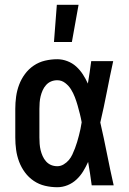

<svg xmlns="http://www.w3.org/2000/svg" viewBox="-20 -776 540 804"><path d="M220 8Q194 8 168.5 2Q143 -4 121.5 -18.5Q100 -33 84.5 -54Q69 -75 60 -99Q51 -123 47.5 -148.5Q44 -174 44 -200V-320Q44 -346 47.5 -371.5Q51 -397 60 -421Q69 -445 84.5 -466Q100 -487 121.5 -501.5Q143 -516 168.5 -522Q194 -528 220 -528Q241 -528 262 -520Q283 -512 299 -497.5Q315 -483 327 -464.5Q339 -446 348 -426Q352 -450 355.5 -473.5Q359 -497 362 -520H454Q440 -456 427.5 -391.5Q415 -327 400 -263Q415 -198 428 -132Q441 -66 456 0H364Q361 -25 357 -49.5Q353 -74 349 -98Q340 -78 328.5 -59Q317 -40 300.5 -24.5Q284 -9 263 -0.5Q242 8 220 8ZM220 -80Q234 -80 246.5 -87.5Q259 -95 268 -105.5Q277 -116 283 -129Q289 -142 294 -155Q299 -168 303 -181.5Q307 -195 310.5 -208.5Q314 -222 317 -236Q320 -250 322 -264Q319 -281 314.5 -299Q310 -317 305 -334.5Q300 -352 293.5 -369Q287 -386 277.5 -401.5Q268 -417 253 -428.5Q238 -440 220 -440Q206 -440 194 -435Q182 -430 173 -420Q164 -410 158.5 -397.5Q153 -385 150 -372.5Q147 -360 146 -346.5Q145 -333 145 -320V-200Q145 -187 146 -173.5Q147 -160 150 -147.5Q153 -135 158.5 -122.5Q164 -110 173 -100Q182 -90 194 -85Q206 -80 220 -80ZM206 -600 218 -756H309L281 -600Z"/></svg>

Font: Iosevka Term Semibold
Style: Regular
Weight: 600
Monospace: yes
Designer: Belleve Invis
Foundry: Belleve Invis
Version: Version 31.4.0